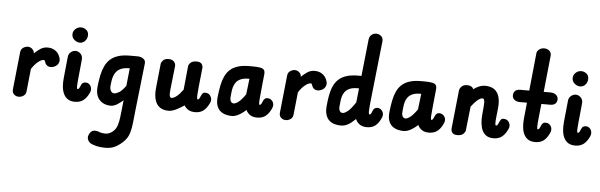

<svg xmlns="http://www.w3.org/2000/svg" viewBox="-74 -1296 6415 2052"><g transform="rotate(5 3134.0 -270.0)"><path d="M138 0Q108 0 87 -19.5Q66 -39 69.5 -74L112 -477.5Q115.5 -508.5 140 -524.8Q164.5 -541 190 -541Q216.5 -541 237.2 -521.8Q258 -502.5 258 -479.5V-475Q284.5 -501.5 320.2 -526.2Q356 -551 402 -551Q451 -551 486.8 -524.8Q522.5 -498.5 537 -448.5Q545 -420.5 532.8 -394.5Q520.5 -368.5 490.5 -355Q458.5 -340.5 430.2 -348.8Q402 -357 390 -387.5Q386.5 -398.5 383 -406.5Q379.5 -414.5 369.5 -414.5Q347 -414.5 312.2 -388Q277.5 -361.5 242 -307.5L216.5 -63.5Q213 -32.5 189.2 -16.2Q165.5 0 138 0Z M623.5 -471Q626.5 -502 650.2 -521.5Q674 -541 701.5 -541Q731 -541 755.2 -516.8Q779.5 -492.5 775.5 -454L762.5 -320Q756.5 -267 753.5 -231.5Q750.5 -196 749.8 -175Q749 -154 751 -145.2Q753 -136.5 757.5 -136.5Q768 -136.5 775 -148.5Q782 -160.5 787 -174.2Q792 -188 796.5 -194L804 -203Q814 -211 827.8 -213Q841.5 -215 855 -212Q871.5 -207 883.5 -193.5Q895.5 -180 899 -162.5Q903 -148 899.8 -130.2Q896.5 -112.5 877 -79.5Q851 -36.5 818.2 -17.5Q785.5 1.5 740.5 1.5Q694.5 1.5 665 -17.8Q635.5 -37 619.5 -70.2Q603.5 -103.5 599.2 -147.2Q595 -191 600 -239.5ZM739 -632.5Q708 -632.5 680 -655.5Q652 -678.5 652 -714.5Q652 -748.5 678 -772.5Q704 -796.5 738 -796.5Q768 -796.5 793.2 -776.8Q818.5 -757 818.5 -721Q818.5 -686 795.8 -659.2Q773 -632.5 739 -632.5Z M968.5 -186Q975.5 -251 987.2 -306Q999 -361 1019.8 -404.5Q1040.5 -448 1074.5 -478.5Q1108.5 -509 1159.2 -525Q1210 -541 1282 -541H1368Q1389 -541 1408.8 -533.2Q1428.5 -525.5 1440.5 -510Q1452.5 -494.5 1450 -471L1392.5 43Q1385.5 108 1379.5 168Q1373.5 228 1358.8 278.8Q1344 329.5 1309.5 366.5Q1266.5 411.5 1219 437.2Q1171.5 463 1108 463Q1052 463 1007.5 451.5Q963 440 946.5 429Q934.5 421 924 406.5Q913.5 392 912 371.5Q910.5 351 924.5 326.5Q946 291 976.8 290.5Q1007.5 290 1035 303Q1043 306 1060.5 309Q1078 312 1093.5 312Q1118 312 1141.8 301.2Q1165.5 290.5 1186 269Q1209 245.5 1220.5 208.2Q1232 171 1237.8 125.2Q1243.5 79.5 1248.5 31L1258 -60Q1227.5 -32.5 1193 -11.2Q1158.5 10 1122 10Q1096 10 1067 0.8Q1038 -8.5 1013.2 -30.5Q988.5 -52.5 975.5 -90.5Q962.5 -128.5 968.5 -186ZM1105 -200.5Q1102.5 -167 1116 -146Q1129.5 -125 1151 -125Q1171.5 -125 1202.8 -143Q1234 -161 1274 -216.5L1294 -406H1288.5Q1236 -406 1202.5 -391.8Q1169 -377.5 1150.2 -354Q1131.5 -330.5 1122.8 -303Q1114 -275.5 1110.8 -248.5Q1107.5 -221.5 1105 -200.5Z M1748 10Q1687.5 10 1650.2 -17.5Q1613 -45 1598.8 -97Q1584.5 -149 1592 -222.5L1619 -482.5Q1621 -499.5 1640 -520.2Q1659 -541 1701 -541Q1738 -541 1757.5 -519.5Q1777 -498 1774 -469.5L1745.5 -211Q1743.5 -191.5 1743.5 -172.8Q1743.5 -154 1748.8 -142Q1754 -130 1766 -130Q1788 -130 1819.5 -154.2Q1851 -178.5 1887.5 -229L1913 -484Q1915 -501.5 1935.8 -521.2Q1956.5 -541 1999 -541Q2039 -541 2054.2 -521Q2069.5 -501 2066.5 -473.5L2046 -279.5Q2040.5 -225.5 2038.8 -194.8Q2037 -164 2039 -151Q2041 -138 2046 -138Q2056 -138 2063 -149.5Q2070 -161 2075.2 -174.8Q2080.5 -188.5 2085 -195L2091.5 -204.5Q2099 -215.5 2114 -216.5Q2129 -217.5 2143.5 -213.5Q2159.5 -208.5 2171 -195Q2182.5 -181.5 2187.5 -164Q2191.5 -150 2188.2 -132Q2185 -114 2164.5 -80.5Q2139 -38 2106.5 -19Q2074 0 2029 0Q1986.5 0 1958.2 -16.5Q1930 -33 1913 -62Q1891.5 -48.5 1863 -31.5Q1834.5 -14.5 1804.5 -2.2Q1774.5 10 1748 10Z M2731.5 -466 2717 -321.5Q2712 -268.5 2708.5 -233Q2705 -197.5 2704 -176.5Q2703 -155.5 2704.5 -146.8Q2706 -138 2710.5 -138Q2721 -138 2728 -150Q2735 -162 2740 -175.8Q2745 -189.5 2749.5 -195L2757.5 -204.5Q2766 -214.5 2780.2 -216Q2794.5 -217.5 2808.5 -213.5Q2825 -208.5 2837.5 -195Q2850 -181.5 2854 -164Q2857.5 -150 2853.8 -132Q2850 -114 2830.5 -80.5Q2805 -38 2772.5 -19Q2740 0 2694 0Q2648.5 0 2619.8 -19.5Q2591 -39 2575 -71.5Q2539.5 -37 2499 -15.2Q2458.5 6.5 2424.5 6.5Q2391.5 6.5 2359 -2.2Q2326.5 -11 2301 -32.2Q2275.5 -53.5 2262.8 -91Q2250 -128.5 2256.5 -186Q2263.5 -251 2274.5 -306.2Q2285.5 -361.5 2305.5 -405Q2325.5 -448.5 2358.5 -478.8Q2391.5 -509 2442 -525Q2492.5 -541 2565 -541H2593.5Q2651 -541 2682 -535.2Q2713 -529.5 2724 -513.5Q2735 -497.5 2731.5 -466ZM2394.5 -200.5Q2391 -167 2401.5 -148Q2412 -129 2433.5 -129Q2454 -129 2485.5 -153.5Q2517 -178 2558 -237.5L2578 -406H2570Q2518 -406 2485.5 -391.8Q2453 -377.5 2435.2 -354Q2417.5 -330.5 2409.8 -303Q2402 -275.5 2399.5 -248.5Q2397 -221.5 2394.5 -200.5Z M3002.5 0Q2972.5 0 2951.5 -19.5Q2930.5 -39 2934 -74L2976.5 -477.5Q2980 -508.5 3004.5 -524.8Q3029 -541 3054.5 -541Q3081 -541 3101.8 -521.8Q3122.5 -502.5 3122.5 -479.5V-475Q3149 -501.5 3184.8 -526.2Q3220.5 -551 3266.5 -551Q3315.5 -551 3351.2 -524.8Q3387 -498.5 3401.5 -448.5Q3409.5 -420.5 3397.2 -394.5Q3385 -368.5 3355 -355Q3323 -340.5 3294.8 -348.8Q3266.5 -357 3254.5 -387.5Q3251 -398.5 3247.5 -406.5Q3244 -414.5 3234 -414.5Q3211.5 -414.5 3176.8 -388Q3142 -361.5 3106.5 -307.5L3081 -63.5Q3077.5 -32.5 3053.8 -16.2Q3030 0 3002.5 0Z M3927 -195 3935 -204.5Q3945.5 -212 3958.8 -214.8Q3972 -217.5 3985.5 -213.5Q4002 -208.5 4014 -195Q4026 -181.5 4031 -164Q4034 -150 4030.5 -132Q4027 -114 4007.5 -80.5Q3982.5 -38 3949.8 -19Q3917 0 3872.5 0Q3825 0 3795.2 -21Q3765.5 -42 3750.5 -77Q3730 -56.5 3706.2 -37.2Q3682.5 -18 3654.2 -5.8Q3626 6.5 3592.5 6.5Q3559.5 6.5 3527.8 -2.2Q3496 -11 3471.2 -32.2Q3446.5 -53.5 3433.5 -91Q3420.5 -128.5 3425 -186Q3430.5 -251 3441 -306.2Q3451.5 -361.5 3471.5 -405Q3491.5 -448.5 3525 -478.8Q3558.5 -509 3609.5 -525Q3660.5 -541 3733 -541H3768L3810 -935.5Q3814 -968 3836 -986.2Q3858 -1004.5 3885.5 -1004.5Q3916.5 -1004.5 3940 -983.8Q3963.5 -963 3958.5 -923.5L3893 -321.5Q3887 -268.5 3884 -233Q3881 -197.5 3880.5 -176.5Q3880 -155.5 3882.2 -146.8Q3884.5 -138 3889.5 -138Q3899.5 -138 3906 -149.8Q3912.5 -161.5 3917.5 -175.5Q3922.5 -189.5 3927 -195ZM3563 -200.5Q3559 -167 3569.8 -148Q3580.5 -129 3602 -129Q3624 -129 3658 -157Q3692 -185 3737.5 -254.5L3753.5 -406H3738.5Q3686 -406 3653.5 -391.8Q3621 -377.5 3603.2 -354Q3585.5 -330.5 3577.8 -303Q3570 -275.5 3567.8 -248.5Q3565.5 -221.5 3563 -200.5Z M4574.5 -466 4560 -321.5Q4555 -268.5 4551.5 -233Q4548 -197.5 4547 -176.5Q4546 -155.5 4547.5 -146.8Q4549 -138 4553.5 -138Q4564 -138 4571 -150Q4578 -162 4583 -175.8Q4588 -189.5 4592.5 -195L4600.5 -204.5Q4609 -214.5 4623.2 -216Q4637.5 -217.5 4651.5 -213.5Q4668 -208.5 4680.5 -195Q4693 -181.5 4697 -164Q4700.5 -150 4696.8 -132Q4693 -114 4673.5 -80.5Q4648 -38 4615.5 -19Q4583 0 4537 0Q4491.5 0 4462.8 -19.5Q4434 -39 4418 -71.5Q4382.5 -37 4342 -15.2Q4301.5 6.5 4267.5 6.5Q4234.5 6.5 4202 -2.2Q4169.5 -11 4144 -32.2Q4118.5 -53.5 4105.8 -91Q4093 -128.5 4099.5 -186Q4106.5 -251 4117.5 -306.2Q4128.5 -361.5 4148.5 -405Q4168.5 -448.5 4201.5 -478.8Q4234.5 -509 4285 -525Q4335.5 -541 4408 -541H4436.5Q4494 -541 4525 -535.2Q4556 -529.5 4567 -513.5Q4578 -497.5 4574.5 -466ZM4237.5 -200.5Q4234 -167 4244.5 -148Q4255 -129 4276.5 -129Q4297 -129 4328.5 -153.5Q4360 -178 4401 -237.5L4421 -406H4413Q4361 -406 4328.5 -391.8Q4296 -377.5 4278.2 -354Q4260.5 -330.5 4252.8 -303Q4245 -275.5 4242.5 -248.5Q4240 -221.5 4237.5 -200.5Z M4844 0Q4804.5 0 4789 -20Q4773.5 -40 4776.5 -67.5L4819.5 -476Q4820.5 -485.5 4828 -500.8Q4835.5 -516 4853.5 -528.5Q4871.5 -541 4904 -541Q4929.5 -541 4946.5 -531.5Q4963.5 -522 4970.5 -504.5L4971 -503Q4990 -520 5024.8 -535.5Q5059.5 -551 5095 -551Q5155.5 -551 5193 -524.2Q5230.5 -497.5 5245.2 -445.8Q5260 -394 5251.5 -318.5L5243.5 -246Q5240 -213 5238.5 -191.8Q5237 -170.5 5237.8 -158.8Q5238.5 -147 5241 -142.5Q5243.5 -138 5247.5 -138Q5257.5 -138 5264.5 -149.5Q5271.5 -161 5276.8 -174.8Q5282 -188.5 5286.5 -195L5293 -204.5Q5300.5 -216 5315.5 -216.8Q5330.5 -217.5 5345 -213.5Q5361 -208.5 5372.5 -195Q5384 -181.5 5389 -164Q5393 -150 5389.8 -132Q5386.5 -114 5366 -80.5Q5340.5 -38 5308 -19Q5275.5 0 5230.5 0Q5184.5 0 5155 -19.2Q5125.5 -38.5 5110 -72Q5094.5 -105.5 5090 -149Q5085.5 -192.5 5090 -240.5L5098 -330.5Q5100 -352 5099.8 -371Q5099.5 -390 5094.5 -402.2Q5089.5 -414.5 5077 -414.5Q5055.5 -414.5 5025 -389.2Q4994.5 -364 4958.5 -316L4930 -57Q4928 -40 4907.5 -20Q4887 0 4844 0Z M5609 -944.5Q5611 -968 5633.8 -986.2Q5656.5 -1004.5 5689.5 -1004.5Q5722 -1004.5 5744.2 -984.5Q5766.5 -964.5 5763.5 -930L5723 -541H5796Q5833 -541 5855.5 -522Q5878 -503 5878 -475Q5878 -446.5 5859.5 -428.2Q5841 -410 5804 -410H5709.5L5692 -243.5Q5689 -213 5687.8 -192.5Q5686.5 -172 5687 -159.8Q5687.5 -147.5 5689.2 -142Q5691 -136.5 5694.5 -136.5Q5705 -136.5 5712 -148.5Q5719 -160.5 5724 -174.2Q5729 -188 5733.5 -194L5741.5 -203Q5749.5 -213 5764 -214Q5778.5 -215 5792.5 -212Q5809 -207 5821 -193.5Q5833 -180 5838 -162.5Q5840.5 -148 5837.2 -130.2Q5834 -112.5 5814.5 -79.5Q5789 -36.5 5756.5 -17.5Q5724 1.5 5678 1.5Q5632 1.5 5602.5 -17.5Q5573 -36.5 5557 -69.8Q5541 -103 5536.8 -146.5Q5532.5 -190 5537.5 -239.5L5555 -410H5478.5Q5442 -410 5420 -428.2Q5398 -446.5 5398 -475Q5398 -503 5416 -522Q5434 -541 5471 -541H5568Z M5990 -471Q5993 -502 6016.8 -521.5Q6040.5 -541 6068 -541Q6097.5 -541 6121.8 -516.8Q6146 -492.5 6142 -454L6129 -320Q6123 -267 6120 -231.5Q6117 -196 6116.2 -175Q6115.5 -154 6117.5 -145.2Q6119.5 -136.5 6124 -136.5Q6134.5 -136.5 6141.5 -148.5Q6148.5 -160.5 6153.5 -174.2Q6158.5 -188 6163 -194L6170.5 -203Q6180.5 -211 6194.2 -213Q6208 -215 6221.5 -212Q6238 -207 6250 -193.5Q6262 -180 6265.5 -162.5Q6269.5 -148 6266.2 -130.2Q6263 -112.5 6243.5 -79.5Q6217.5 -36.5 6184.8 -17.5Q6152 1.5 6107 1.5Q6061 1.5 6031.5 -17.8Q6002 -37 5986 -70.2Q5970 -103.5 5965.8 -147.2Q5961.5 -191 5966.5 -239.5ZM6105.5 -632.5Q6074.5 -632.5 6046.5 -655.5Q6018.5 -678.5 6018.5 -714.5Q6018.5 -748.5 6044.5 -772.5Q6070.5 -796.5 6104.5 -796.5Q6134.5 -796.5 6159.8 -776.8Q6185 -757 6185 -721Q6185 -686 6162.2 -659.2Q6139.5 -632.5 6105.5 -632.5Z"/></g></svg>

Font: Edu NSW ACT Hand Pre
Style: Regular
Weight: 400
Designer: Tina and Corey Anderson, Eben Sorkin, Mirko Velimirovic
Foundry: Sorkin Type Co.
Version: Version 2.000